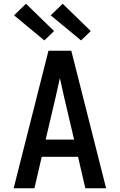

<svg xmlns="http://www.w3.org/2000/svg" viewBox="-20 -1006 640 1026"><path d="M53 0 177 -490 239 -735H361L547 0H436L397 -168H203L164 0ZM224 -260H376L322 -490Q317 -515 311 -539.5Q305 -564 300 -589Q295 -564 289 -539.5Q283 -515 278 -490ZM413 -790 251 -924 315 -986 465 -840ZM217 -790 55 -924 119 -986 269 -840Z"/></svg>

Font: Iosevka SS04 Semibold Extended
Style: Regular
Weight: 600
Width: 7
Monospace: yes
Designer: Belleve Invis
Foundry: Belleve Invis
Version: Version 19.0.0; ttfautohint (v1.8.4)